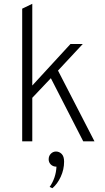

<svg xmlns="http://www.w3.org/2000/svg" viewBox="-20 -742 552 1008"><path d="M96.5 0V-696.5L149.5 -722V-293L350 -511H414.5L284.5 -371.5L476 0H417L247 -331.5L149.5 -228.5V0ZM255 246 240.5 239.5Q256.5 217 265.8 190Q275 163 276.5 133Q258.5 133 247 121.8Q235.5 110.5 235.5 94.5Q235.5 76.5 247 65Q258.5 53.5 274 53.5Q291 53.5 303.8 66.2Q316.5 79 316.5 106.5Q316.5 148 298.8 186.2Q281 224.5 255 246Z"/></svg>

Font: Overpass ExtraLight
Style: Regular
Weight: 250
Designer: Delve Withrington, Dave Bailey, Thomas Jockin
Foundry: Delve Fonts LLC
Version: Version 4.000